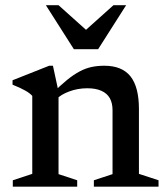

<svg xmlns="http://www.w3.org/2000/svg" viewBox="-20 -700 626 720"><path d="M199.5 -356V-47L269.5 -24V0H28V-24L101 -48V-340.5Q92 -350.5 75 -360.2Q58 -370 27 -382.5V-399L164.5 -453.5H178.5ZM332 -24 402 -47V-287Q402 -313.5 391.8 -331.8Q381.5 -350 360.2 -359.5Q339 -369 307.5 -369Q271.5 -369 240 -357.2Q208.5 -345.5 192 -328.5L174 -347.5Q206 -379.5 231.2 -400Q256.5 -420.5 278.8 -432.2Q301 -444 323.5 -448.8Q346 -453.5 371 -453.5Q437.5 -453.5 469.2 -413.8Q501 -374 501 -291V-48L574.5 -24V0H332ZM315 -577H290L405.5 -680.5H453L348 -515.5H257L152 -680.5H199.5Z"/></svg>

Font: Newsreader 16pt 16pt Medium
Style: Regular
Weight: 500
Version: Version 1.003